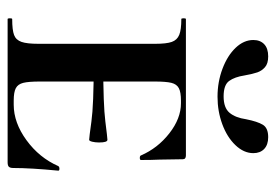

<svg xmlns="http://www.w3.org/2000/svg" viewBox="-130 -594 724 504"><g transform="rotate(90 232.0 -342.0)"><path d="M30 -12Q59 -12 72 -17Q85 -22 90 -36.5Q95 -51 95 -81V-387Q95 -417 90 -431Q85 -445 71.5 -450.5Q58 -456 30 -456Q28 -456 28 -462Q28 -468 30 -468H388Q398 -468 398 -460L399 -398Q400 -379 400 -350Q400 -347 394.5 -347Q389 -347 388 -350Q369 -394 330 -424.5Q291 -455 251 -455H244Q222 -455 211.5 -449.5Q201 -444 197.5 -430Q194 -416 194 -386V-85Q194 -55 197.5 -41Q201 -27 211.5 -21.5Q222 -16 244 -16H255Q302 -16 348 -49.5Q394 -83 416 -133Q418 -136 423 -136Q428 -136 428 -133Q421 -61 421 -15Q421 -7 418 -3.5Q415 0 406 0H30Q28 0 28 -6Q28 -12 30 -12ZM150 -226V-251Q255 -251 298.5 -256.5Q342 -262 347 -262Q354 -262 354 -240Q354 -230 352 -222Q350 -214 347 -214Q342 -214 298.5 -220Q255 -226 150 -226ZM293 -626Q299 -656 307.5 -670Q316 -684 340 -684Q360 -684 371 -673.5Q382 -663 382 -645Q382 -620 361 -598Q340 -576 306 -563.5Q272 -551 234 -551Q195 -551 160.5 -564Q126 -577 105.5 -598.5Q85 -620 85 -645Q85 -663 96 -673.5Q107 -684 128 -684Q147 -684 156.5 -675.5Q166 -667 170 -655.5Q174 -644 178 -622Q182 -596 192.5 -581.5Q203 -567 233 -567Q263 -567 276 -582.5Q289 -598 293 -626Z"/></g></svg>

Font: Cormorant Unicase
Style: Bold
Weight: 700
Designer: Christian Thalmann (Catharsis Fonts)
Foundry: Catharsis Fonts
Version: Version 4.000